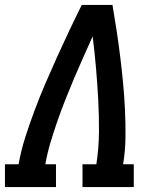

<svg xmlns="http://www.w3.org/2000/svg" viewBox="-27 -755 647 775"><path d="M-7 0V-92H48Q58 -148 75.5 -202.5Q93 -257 113 -310.5Q133 -364 156 -417.5Q179 -471 203 -524Q227 -577 252 -630Q277 -683 303 -735H427Q436 -683 444 -630Q452 -577 458.5 -524Q465 -471 470 -418Q475 -365 477.5 -311Q480 -257 479.5 -202Q479 -147 470 -92H513V0H306V-92H362Q372 -158 372.5 -223Q373 -288 369.5 -352.5Q366 -417 360.5 -481Q355 -545 347 -608Q328 -566 309 -523.5Q290 -481 272 -438.5Q254 -396 237 -353Q220 -310 205 -267Q190 -224 177 -180.5Q164 -137 156 -92H199V0Z"/></svg>

Font: Iosevka Curly Slab SmBdExObl
Style: Regular
Weight: 600
Width: 7
Italic angle: -9°
Monospace: yes
Designer: Belleve Invis
Foundry: Belleve Invis
Version: Version 11.1.0; ttfautohint (v1.8.3)